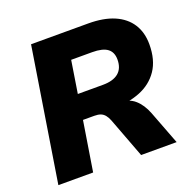

<svg xmlns="http://www.w3.org/2000/svg" viewBox="-125 -830 956 955"><g transform="rotate(-20 353.0 -352.5)"><path d="M25 0 137 -705H440Q521 -705 576.5 -681Q632 -657 661 -612Q690 -567 690 -504Q690 -421 654 -368Q618 -315 555 -290Q492 -265 411 -265V-283H448Q500 -283 532 -255Q564 -227 583 -178L651 0H463L383 -212Q376 -230 366.5 -241.5Q357 -253 344 -258Q331 -263 311 -263H251L209 0ZM271 -393H404Q458 -393 486.5 -416.5Q515 -440 515 -487Q515 -526 489.5 -545Q464 -564 409 -564H298Z"/></g></svg>

Font: Nunito Sans 12pt ExtraLight 12pt Black
Style: Italic
Weight: 900
Italic angle: -9°
Version: Version 3.101;gftools[0.9.27]